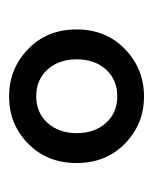

<svg xmlns="http://www.w3.org/2000/svg" viewBox="23 -833 338 424"><g transform="rotate(90 192.0 -621.0)"><path d="M193 -472Q132 -472 88.5 -514Q45 -556 45 -621Q45 -686 88.5 -728Q132 -770 193 -770Q254 -770 297 -728Q340 -686 340 -621Q340 -556 297 -514Q254 -472 193 -472ZM133.5 -557Q156 -532 192.5 -532Q229 -532 251.5 -557Q274 -582 274 -621.5Q274 -661 251.5 -686Q229 -711 192.5 -711Q156 -711 133.5 -686Q111 -661 111 -621.5Q111 -582 133.5 -557Z"/></g></svg>

Font: Resource Han Rounded TW Medium
Style: Regular
Weight: 500
Designer: Cyano Hao (round all glyphs); Ryoko NISHIZUKA 西塚涼子 (kana, bopomofo & ideographs); Paul D. Hunt (Latin, Greek & Cyrillic)
Foundry: Cyano Hao
Version: 0.990